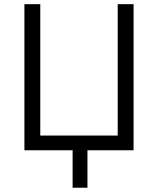

<svg xmlns="http://www.w3.org/2000/svg" viewBox="-20 -720 757 920"><path d="M97 0V-700H173V-70.5H544V-700H620V0ZM328 179.5V-30.5H399V179.5Z"/></svg>

Font: Geologica Roman ExtraLight
Style: Regular
Weight: 250
Designer: Sindre Bremnes, Frode Helland
Foundry: Monokrom Skriftforlag AS
Version: Version 1.010;gftools[0.9.28]